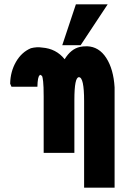

<svg xmlns="http://www.w3.org/2000/svg" viewBox="-20 -707 602 888"><path d="M268 -498 331 -687H478L353 -498ZM33 -306Q29 -316 27 -320Q28 -376 54 -421Q80 -466 123 -484Q150 -491 175 -487Q240 -482 279 -433Q308 -481 350 -490Q362 -493 383 -493Q438 -491 471.5 -439Q505 -387 510 -303V161H369V-240Q369 -350 345 -350Q324 -350 324 -245V0H182V-260Q182 -309 179.5 -330Q177 -351 175 -354.5Q173 -358 166 -361Q163 -361 163 -358Q154 -352 153 -306Z"/></svg>

Font: Coval
Style: Heavy
Weight: 900
Foundry: Context Ltd
Version: Version 001.000